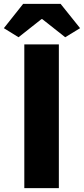

<svg xmlns="http://www.w3.org/2000/svg" viewBox="-40 -975 435 995"><path d="M86 0V-745H265V0ZM56 -782 -20 -829 80 -955H274L375 -829L298 -782L179 -876H175Z"/></svg>

Font: Noto Sans KR Thin Black
Style: Regular
Weight: 900
Version: Version 2.004-H2;hotconv 1.0.118;makeotfexe 2.5.65603